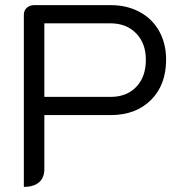

<svg xmlns="http://www.w3.org/2000/svg" viewBox="-20 -720 717 749"><path d="M73 -662Q73 -679 84.5 -689.5Q96 -700 114 -700H411Q475 -700 524.5 -673.5Q574 -647 601 -598.5Q628 -550 628 -487Q628 -389 569 -330Q510 -271 411 -271H153V-61Q153 -27 132.5 -9Q112 9 73 9ZM411 -342Q474 -342 511.5 -381Q549 -420 549 -487Q549 -551 511 -590Q473 -629 411 -629H153V-342Z"/></svg>

Font: K2D Light
Style: Regular
Weight: 300
Designer: Katatrad Aksorn Co.,Ltd.
Foundry: Cadson Demak Co.,Ltd.
Version: Version 1.000; ttfautohint (v1.6)